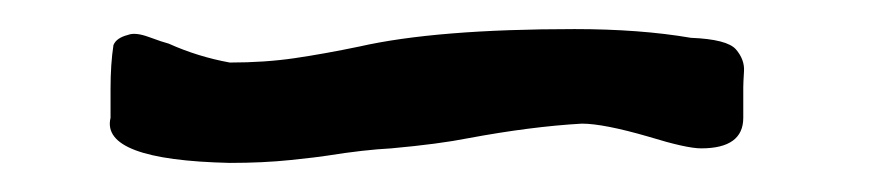

<svg xmlns="http://www.w3.org/2000/svg" viewBox="-20 -417 598 132"><path d="M56 -336Q56 -339 56 -356Q56 -373 58 -386Q60 -391 68 -393Q73 -395 82.5 -391.5Q92 -388 96 -387Q116 -378 138 -374Q162 -374 182.5 -377Q203 -380 227 -385Q280 -397 375 -397Q420 -397 455 -391Q480 -390 486 -383Q492 -376 491.5 -368Q491 -360 491 -357V-336Q491 -315 462 -315Q452 -315 426 -323Q395 -332 380 -332Q345 -330 302 -322Q282 -318 249 -315Q230 -314 205 -310Q199 -309 180 -307Q161 -305 138 -305Q49 -307 56 -336Z"/></svg>

Font: Barriecito
Style: Regular
Weight: 400
Designer: Pablo Cosgaya & Sergio Jiménez
Foundry: Pablo Cosgaya & Sergio Jiménez
Version: Version 1.001